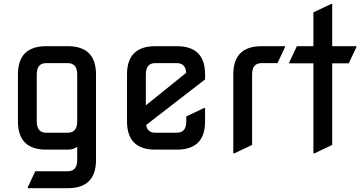

<svg xmlns="http://www.w3.org/2000/svg" viewBox="-20 -777 1883 997"><path d="M219.7 0Q73.2 0 73.2 -146.5V-390.6Q73.2 -537.1 219.7 -537.1H332Q478.5 -537.1 478.5 -390.6V53.7Q478.5 200.2 332 200.2H124V195.3L163.1 112.3H332Q380.9 112.3 380.9 53.7V-14.6Q360.4 0 332 0ZM219.7 -87.9H332Q380.9 -87.9 380.9 -146.5V-390.6Q380.9 -449.2 332 -449.2H219.7Q170.9 -449.2 170.9 -390.6V-146.5Q170.9 -87.9 219.7 -87.9Z M786.1 0Q639.6 0 639.6 -146.5V-390.6Q639.6 -537.1 786.1 -537.1H898.4Q1044.9 -537.1 1044.9 -390.6V-364.7L738.8 -127.9Q745.6 -87.9 786.1 -87.9H898.4Q947.3 -87.9 947.3 -146.5V-172.4L1040 -216.3H1044.9V-146.5Q1044.9 0 898.4 0ZM737.3 -230 946.8 -398.9Q943.8 -449.2 898.4 -449.2H786.1Q737.3 -449.2 737.3 -390.6Z M1191.4 19.5V-390.6Q1191.4 -537.1 1337.9 -537.1H1460V-532.2L1420.9 -449.2H1337.9Q1289.1 -449.2 1289.1 -390.6V-24.4L1196.3 19.5Z M1607.4 19.5V-448.2H1481.9V-453.1L1521.5 -537.1H1607.4V-712.9L1700.2 -756.8H1705.1V-537.1H1830.6V-532.2L1791 -448.2H1705.1V-24.4L1612.3 19.5Z"/></svg>

Font: Nova Square
Style: Book
Weight: 400
Version: Version 2.000